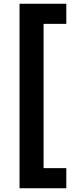

<svg xmlns="http://www.w3.org/2000/svg" viewBox="-20 -892 382 1022"><path d="M333 110H84V-872H333V-765H212V3H333Z"/></svg>

Font: Open Sauce Sans Black
Style: Regular
Weight: 900
Designer: Alfredo Marco Pradil
Foundry: Creative Sauce Fz LLC
Version: Version 1.477